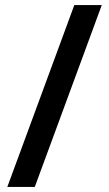

<svg xmlns="http://www.w3.org/2000/svg" viewBox="-20 -738 431 762"><path d="M384 -718H275L9 4H118Z"/></svg>

Font: Noto Sans Thai Looped UI Narrow Medium
Style: Regular
Weight: 500
Width: 4
Designer: Cadson Demak Team
Foundry: Cadson Demak Co., Ltd.
Version: Version 1.000